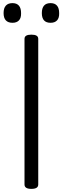

<svg xmlns="http://www.w3.org/2000/svg" viewBox="-20 -1196 403 1230"><path d="M181 14Q159 14 148 7Q137 0 137 -14V-947Q137 -961 148 -967.5Q159 -974 181 -974Q203 -974 214 -967.5Q225 -961 225 -947V-14Q225 0 214 7Q203 14 181 14ZM60 -1050Q32 -1050 17.5 -1065.5Q3 -1081 3 -1112Q3 -1144 17.5 -1160Q32 -1176 60 -1176Q87 -1176 101 -1160Q115 -1144 115 -1112Q116 -1081 101.5 -1065.5Q87 -1050 60 -1050ZM304 -1050Q276 -1050 262 -1065.5Q248 -1081 248 -1112Q248 -1144 262 -1160Q276 -1176 304 -1176Q331 -1176 345 -1160Q359 -1144 359 -1112Q360 -1081 345.5 -1065.5Q331 -1050 304 -1050Z"/></svg>

Font: Playwrite IT Trad
Style: Regular
Weight: 400
Designer: Veronika Burian, José Scaglione
Foundry: TypeTogether
Version: Version 1.002